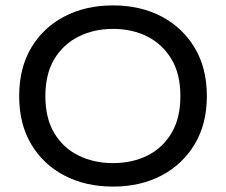

<svg xmlns="http://www.w3.org/2000/svg" viewBox="-20 -680 837 711"><path d="M398 11Q297 11 218.5 -30Q140 -71 95.5 -146Q51 -221 51 -324Q51 -428 95.5 -503Q140 -578 218.5 -619Q297 -660 398 -660Q500 -660 578 -619Q656 -578 701 -503Q746 -428 746 -324Q746 -221 701 -146Q656 -71 578 -30Q500 11 398 11ZM398 -76Q470 -76 526 -104Q582 -132 615 -187Q648 -242 648 -324Q648 -406 615 -461Q582 -516 526 -544.5Q470 -573 398 -573Q328 -573 271 -544.5Q214 -516 181 -461Q148 -406 148 -324Q148 -242 181 -187Q214 -132 271 -104Q328 -76 398 -76Z"/></svg>

Font: Syne Med Modified
Style: Regular
Weight: 500
Designer: Lucas Descroix
Foundry: Bonjour Monde
Version: Version 2.200